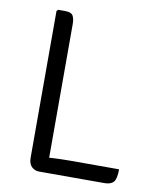

<svg xmlns="http://www.w3.org/2000/svg" viewBox="-79 -748 664 810"><g transform="rotate(10 253.0 -343.0)"><path d="M175.5 0H143.5Q125 0 111.8 -12.8Q98.5 -25.5 98.5 -51.5V-680L104.5 -686H135.5Q160.5 -686 168 -673.5Q175.5 -661 175.5 -636.5ZM474.5 -68Q474.5 -26.5 462.5 -13.2Q450.5 0 423.5 0H143.5L105.5 -57Q141 -63 184 -65.5Q227 -68 262 -68Z"/></g></svg>

Font: Signika SC
Style: Regular
Weight: 300
Designer: Anna Giedryś
Foundry: Anna Giedryś
Version: Version 2.000